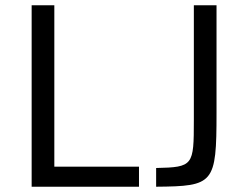

<svg xmlns="http://www.w3.org/2000/svg" viewBox="-20 -708 933 728"><path d="M100 -688V0H507V-76H186V-688ZM572 -71V0C791 -2 801 -11 801 -280V-688H715V-253C715 -80 713 -74 572 -71Z"/></svg>

Font: Saira UNSAM
Style: Regular
Weight: 400
Designer: Hector Gatti with collaboration of the Omnibus-Type team
Foundry: Omnibus-Type
Version: Version 0.072;PS 000.072;hotconv 1.0.88;makeotf.lib2.5.64775